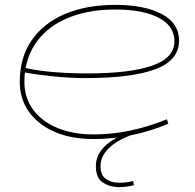

<svg xmlns="http://www.w3.org/2000/svg" viewBox="-20 -560 799 787"><path d="M670 -53Q600 -23 521.5 -6.5Q443 10 364 10Q272 10 204 -19.5Q136 -49 98.5 -102Q61 -155 61 -224Q61 -324 109.5 -394.5Q158 -465 246 -502.5Q334 -540 453 -540Q572 -540 643 -502.5Q714 -465 714 -394Q714 -313 617.5 -276.5Q521 -240 333 -240Q269 -240 202.5 -246.5Q136 -253 82 -263Q80 -244 80 -224Q80 -160 115 -111.5Q150 -63 214.5 -36Q279 -9 365 -9Q511 -9 664 -71ZM452 -521Q352 -521 274 -492.5Q196 -464 147.5 -410Q99 -356 85 -281Q140 -269 206.5 -264Q273 -259 339 -259Q510 -259 602.5 -290.5Q695 -322 695 -391Q695 -454 630 -487.5Q565 -521 452 -521ZM520 -22 537 -13Q464 11 428 45.5Q392 80 392 121Q392 158 414 173.5Q436 189 469 189Q499 189 526 182L529 199Q500 207 467 207Q431 207 402 188.5Q373 170 373 121Q373 29 520 -22Z"/></svg>

Font: Georama Extra Expanded Thin
Style: Italic
Weight: 100
Width: 8
Italic angle: -9°
Designer: Jean-Baptiste Levee
Foundry: Production Type
Version: Version 1.000